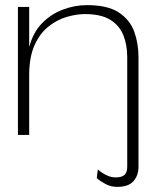

<svg xmlns="http://www.w3.org/2000/svg" viewBox="-20 -527 611 750"><path d="M320 -507Q401 -507 444.5 -478Q488 -449 504.5 -403Q521 -357 521 -304V125Q521 158 501.5 180.5Q482 203 438 203Q413 203 392.5 192Q372 181 358 169L362 135Q399 166 431 166Q457 166 467 155.5Q477 145 477 125V-304Q477 -351 462 -389Q447 -427 411 -449.5Q375 -472 312 -472Q279 -472 241 -461Q203 -450 169.5 -423.5Q136 -397 115 -350.5Q94 -304 94 -233V0H50V-500H94V-343Q109 -400 144 -436Q179 -472 225.5 -489.5Q272 -507 320 -507Z"/></svg>

Font: Panamera Light
Style: Regular
Weight: 300
Designer: Bastien Sozeau
Foundry: NBR — Bastien Sozeau
Version: Version 3.002; ttfautohint (v1.8.4.7-5d5b);gftools[0.9.33]